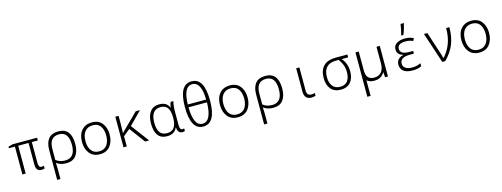

<svg xmlns="http://www.w3.org/2000/svg" viewBox="-16 -1892 8431 3226"><g transform="rotate(-15 4200.0 -279.0)"><path d="M537 0V-49Q519 -41 496 -41Q444 -41 444 -118V-484H548V-532H122L45 -510V-484H150V0H207V-484H387V-107Q387 9 481 9Q516 9 537 0Z M747 -93V-282Q747 -492 918 -492Q1083 -492 1083 -266Q1083 -40 907 -40Q811 -40 747 -93ZM748 240V77Q748 47 747 19.5Q746 -8 743 -40H747Q775 -18 816.5 -4Q858 10 915 10Q1028 10 1084.5 -63Q1141 -136 1141 -266Q1141 -543 919 -543Q803 -543 747 -475Q691 -407 691 -280V240Z M1740 -269Q1740 -388 1679.5 -465.5Q1619 -543 1501 -543Q1389 -543 1323.5 -468.5Q1258 -394 1258 -267Q1258 -146 1320 -68Q1382 10 1499 10Q1617 10 1678.5 -69Q1740 -148 1740 -269ZM1318 -265Q1318 -375 1367.5 -433.5Q1417 -492 1502 -492Q1594 -492 1637 -429.5Q1680 -367 1680 -267Q1680 -166 1634.5 -103Q1589 -40 1498 -40Q1409 -40 1363.5 -101Q1318 -162 1318 -265Z M1966 0V-178L2082 -273L2285 0H2355L2121 -313L2338 -532H2264L2034 -305Q2014 -285 1996.5 -267.5Q1979 -250 1964 -233H1962Q1966 -320 1966 -405V-532H1909V0Z M2842 -93H2846Q2854 10 2933 10Q2960 10 2976 2V-44Q2960 -39 2943 -39Q2899 -39 2899 -122V-343Q2899 -407 2904 -452.5Q2909 -498 2919 -533H2871Q2863 -515 2856.5 -489.5Q2850 -464 2849 -439H2845Q2805 -543 2674 -543Q2571 -543 2514.5 -470.5Q2458 -398 2458 -266Q2458 10 2668 10Q2796 10 2842 -93ZM2680 -40Q2593 -40 2554 -97Q2515 -154 2515 -264Q2515 -492 2683 -492Q2762 -492 2802.5 -440Q2843 -388 2844 -266Q2844 -154 2805 -97Q2766 -40 2680 -40Z M3517 -387Q3517 -776 3298 -776Q3080 -776 3080 -385Q3080 10 3296 10Q3517 10 3517 -387ZM3298 -726Q3452 -726 3458 -416H3138Q3145 -726 3298 -726ZM3138 -367H3459Q3453 -39 3296 -39Q3142 -39 3138 -367Z M4140 -269Q4140 -388 4079.5 -465.5Q4019 -543 3901 -543Q3789 -543 3723.5 -468.5Q3658 -394 3658 -267Q3658 -146 3720 -68Q3782 10 3899 10Q4017 10 4078.5 -69Q4140 -148 4140 -269ZM3718 -265Q3718 -375 3767.5 -433.5Q3817 -492 3902 -492Q3994 -492 4037 -429.5Q4080 -367 4080 -267Q4080 -166 4034.5 -103Q3989 -40 3898 -40Q3809 -40 3763.5 -101Q3718 -162 3718 -265Z M4347 -93V-282Q4347 -492 4518 -492Q4683 -492 4683 -266Q4683 -40 4507 -40Q4411 -40 4347 -93ZM4348 240V77Q4348 47 4347 19.5Q4346 -8 4343 -40H4347Q4375 -18 4416.5 -4Q4458 10 4515 10Q4628 10 4684.5 -63Q4741 -136 4741 -266Q4741 -543 4519 -543Q4403 -543 4347 -475Q4291 -407 4291 -280V240Z M5250 -2V-51Q5225 -41 5190 -41Q5150 -41 5130.5 -62.5Q5111 -84 5111 -135V-532H5055V-128Q5055 10 5178 10Q5221 10 5250 -2Z M5919 -246Q5919 -319 5897.5 -376.5Q5876 -434 5835 -483H5946V-533H5743Q5599 -533 5528.5 -460Q5458 -387 5458 -251Q5458 -134 5517 -62Q5576 10 5691 10Q5800 10 5859.5 -59Q5919 -128 5919 -246ZM5515 -252Q5515 -483 5735 -483H5780Q5820 -431 5841 -375.5Q5862 -320 5862 -249Q5862 -151 5819 -95.5Q5776 -40 5693 -40Q5604 -40 5559.5 -98Q5515 -156 5515 -252Z M6270 10Q6339 10 6383.5 -18Q6428 -46 6448 -90H6451L6460 0H6509V-532H6452V-243Q6452 -143 6407.5 -92Q6363 -41 6285 -41Q6214 -41 6178.5 -79Q6143 -117 6143 -205V-532H6086V240H6143V-32Q6189 10 6270 10Z M6939 -606Q6956 -644 6972.5 -696Q6989 -748 6998 -790V-798H6942Q6937 -760 6925.5 -702.5Q6914 -645 6904 -613V-606ZM7093 -22V-74Q7062 -59 7026 -49.5Q6990 -40 6940 -40Q6867 -40 6827 -69Q6787 -98 6787 -147Q6787 -258 6958 -258H7029V-305H6965Q6804 -305 6804 -400Q6804 -493 6945 -493Q7019 -493 7074 -465L7096 -510Q7061 -527 7027 -535Q6993 -543 6942 -543Q6860 -543 6804 -508Q6748 -473 6748 -404Q6748 -313 6851 -285V-282Q6729 -254 6729 -142Q6729 -76 6779 -33Q6829 10 6937 10Q6991 10 7028.5 1.5Q7066 -7 7093 -22Z M7506 0Q7616 -110 7668 -237Q7720 -364 7720 -533H7664Q7664 -383 7620 -265.5Q7576 -148 7492 -59H7489Q7486 -69 7481 -84.5Q7476 -100 7471 -122L7337 -533H7278L7454 0Z M8340 -269Q8340 -388 8279.5 -465.5Q8219 -543 8101 -543Q7989 -543 7923.5 -468.5Q7858 -394 7858 -267Q7858 -146 7920 -68Q7982 10 8099 10Q8217 10 8278.5 -69Q8340 -148 8340 -269ZM7918 -265Q7918 -375 7967.5 -433.5Q8017 -492 8102 -492Q8194 -492 8237 -429.5Q8280 -367 8280 -267Q8280 -166 8234.5 -103Q8189 -40 8098 -40Q8009 -40 7963.5 -101Q7918 -162 7918 -265Z"/></g></svg>

Font: Noto Sans Mono UI Light
Style: Regular
Weight: 300
Designer: Monotype Design team
Foundry: Monotype Imaging Inc.
Version: 1.000